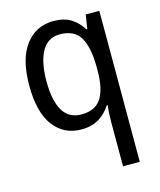

<svg xmlns="http://www.w3.org/2000/svg" viewBox="-117 -722 792 953"><g transform="rotate(-15 279.5 -246.0)"><path d="M396 -79Q396 -97 397 -120.5Q398 -144 401 -166H396Q373 -129 336 -106Q299 -83 245 -83Q156 -83 103 -152.5Q50 -222 50 -360Q50 -498 104.5 -568.5Q159 -639 248 -639Q302 -639 337.5 -617Q373 -595 396 -557H401L412 -629H482V147H396ZM264 -155Q334 -155 365 -201Q396 -247 397 -340V-360Q397 -464 366.5 -515.5Q336 -567 262 -567Q199 -567 168.5 -511.5Q138 -456 138 -358Q138 -259 169 -207Q200 -155 264 -155Z"/></g></svg>

Font: Noto Sans Kannada UI SemiCondensed
Style: Regular
Weight: 400
Width: 4
Designer: Jelle Bosma - Monotype Design Team
Foundry: Monotype Imaging Inc.
Version: Version 2.005; ttfautohint (v1.8.4.7-5d5b)